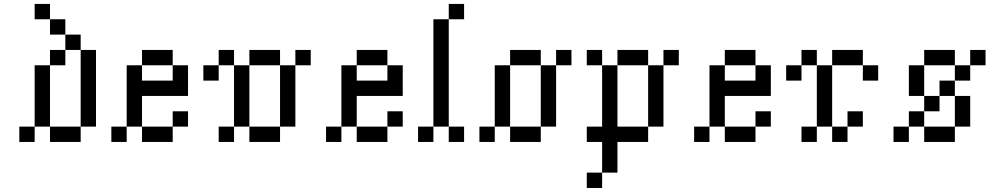

<svg xmlns="http://www.w3.org/2000/svg" viewBox="-20 -712 4963 963"><path d="M76.9 -76.9H153.8V0H76.9ZM153.8 -153.8H230.8V-76.9H153.8ZM153.8 -230.8H230.8V-153.8H153.8ZM153.8 -307.7H230.8V-230.8H153.8ZM153.8 -384.6H230.8V-307.7H153.8ZM230.8 -461.5H307.7V-384.6H230.8ZM307.7 -538.5H384.6V-461.5H307.7ZM230.8 -615.4H307.7V-538.5H230.8ZM153.8 -692.3H230.8V-615.4H153.8ZM384.6 -461.5H461.5V-384.6H384.6ZM384.6 -384.6H461.5V-307.7H384.6ZM384.6 -307.7H461.5V-230.8H384.6ZM384.6 -230.8H461.5V-153.8H384.6ZM384.6 -153.8H461.5V-76.9H384.6ZM230.8 -76.9H307.7V0H230.8ZM307.7 -76.9H384.6V0H307.7Z M538.5 -76.9H615.4V0H538.5ZM692.3 -76.9H769.2V0H692.3ZM769.2 -76.9H846.2V0H769.2ZM615.4 -153.8H692.3V-76.9H615.4ZM615.4 -230.8H692.3V-153.8H615.4ZM615.4 -307.7H692.3V-230.8H615.4ZM615.4 -384.6H692.3V-307.7H615.4ZM692.3 -461.5H769.2V-384.6H692.3ZM769.2 -461.5H846.2V-384.6H769.2ZM846.2 -384.6H923.1V-307.7H846.2ZM846.2 -307.7H923.1V-230.8H846.2ZM769.2 -307.7H846.2V-230.8H769.2ZM692.3 -307.7H769.2V-230.8H692.3ZM846.2 -153.8H923.1V-76.9H846.2Z M1000 -384.6H1076.9V-307.7H1000ZM1076.9 -461.5H1153.8V-384.6H1076.9ZM1153.8 -384.6H1230.8V-307.7H1153.8ZM1461.5 -461.5H1538.5V-384.6H1461.5ZM1384.6 -384.6H1461.5V-307.7H1384.6ZM1384.6 -307.7H1461.5V-230.8H1384.6ZM1384.6 -230.8H1461.5V-153.8H1384.6ZM1384.6 -153.8H1461.5V-76.9H1384.6ZM1153.8 -307.7H1230.8V-230.8H1153.8ZM1153.8 -153.8H1230.8V-76.9H1153.8ZM1153.8 -230.8H1230.8V-153.8H1153.8ZM1307.7 -76.9H1384.6V0H1307.7ZM1230.8 -76.9H1307.7V0H1230.8ZM1076.9 -76.9H1153.8V0H1076.9ZM1230.8 -461.5H1307.7V-384.6H1230.8ZM1307.7 -461.5H1384.6V-384.6H1307.7Z M1615.4 -76.9H1692.3V0H1615.4ZM1769.2 -76.9H1846.2V0H1769.2ZM1846.2 -76.9H1923.1V0H1846.2ZM1692.3 -153.8H1769.2V-76.9H1692.3ZM1692.3 -230.8H1769.2V-153.8H1692.3ZM1692.3 -307.7H1769.2V-230.8H1692.3ZM1692.3 -384.6H1769.2V-307.7H1692.3ZM1769.2 -461.5H1846.2V-384.6H1769.2ZM1846.2 -461.5H1923.1V-384.6H1846.2ZM1923.1 -384.6H2000V-307.7H1923.1ZM1923.1 -307.7H2000V-230.8H1923.1ZM1846.2 -307.7H1923.1V-230.8H1846.2ZM1769.2 -307.7H1846.2V-230.8H1769.2ZM1923.1 -153.8H2000V-76.9H1923.1Z M2076.9 -76.9H2153.8V0H2076.9ZM2230.8 -76.9H2307.7V0H2230.8ZM2153.8 -153.8H2230.8V-76.9H2153.8ZM2153.8 -230.8H2230.8V-153.8H2153.8ZM2153.8 -307.7H2230.8V-230.8H2153.8ZM2153.8 -384.6H2230.8V-307.7H2153.8ZM2153.8 -461.5H2230.8V-384.6H2153.8ZM2153.8 -538.5H2230.8V-461.5H2153.8ZM2153.8 -615.4H2230.8V-538.5H2153.8ZM2230.8 -692.3H2307.7V-615.4H2230.8Z M2384.6 -76.9H2461.5V0H2384.6ZM2461.5 -153.8H2538.5V-76.9H2461.5ZM2461.5 -230.8H2538.5V-153.8H2461.5ZM2461.5 -307.7H2538.5V-230.8H2461.5ZM2461.5 -384.6H2538.5V-307.7H2461.5ZM2538.5 -76.9H2615.4V0H2538.5ZM2615.4 -76.9H2692.3V0H2615.4ZM2692.3 -153.8H2769.2V-76.9H2692.3ZM2692.3 -230.8H2769.2V-153.8H2692.3ZM2692.3 -307.7H2769.2V-230.8H2692.3ZM2692.3 -384.6H2769.2V-307.7H2692.3ZM2538.5 -461.5H2615.4V-384.6H2538.5ZM2615.4 -461.5H2692.3V-384.6H2615.4ZM2769.2 -461.5H2846.2V-384.6H2769.2Z M2923.1 -461.5H3000V-384.6H2923.1ZM3000 -384.6H3076.9V-307.7H3000ZM3000 -307.7H3076.9V-230.8H3000ZM3000 -230.8H3076.9V-153.8H3000ZM3000 -153.8H3076.9V-76.9H3000ZM3000 -76.9H3076.9V0H3000ZM3000 0H3076.9V76.9H3000ZM3000 76.9H3076.9V153.8H3000ZM2923.1 153.8H3000V230.8H2923.1ZM2923.1 -76.9H3000V0H2923.1ZM3076.9 -76.9H3153.8V0H3076.9ZM3153.8 -76.9H3230.8V0H3153.8ZM3230.8 -153.8H3307.7V-76.9H3230.8ZM3230.8 -230.8H3307.7V-153.8H3230.8ZM3230.8 -307.7H3307.7V-230.8H3230.8ZM3230.8 -384.6H3307.7V-307.7H3230.8ZM3076.9 -461.5H3153.8V-384.6H3076.9ZM3153.8 -461.5H3230.8V-384.6H3153.8ZM3307.7 -461.5H3384.6V-384.6H3307.7Z M3461.5 -76.9H3538.5V0H3461.5ZM3615.4 -76.9H3692.3V0H3615.4ZM3692.3 -76.9H3769.2V0H3692.3ZM3538.5 -153.8H3615.4V-76.9H3538.5ZM3538.5 -230.8H3615.4V-153.8H3538.5ZM3538.5 -307.7H3615.4V-230.8H3538.5ZM3538.5 -384.6H3615.4V-307.7H3538.5ZM3615.4 -461.5H3692.3V-384.6H3615.4ZM3692.3 -461.5H3769.2V-384.6H3692.3ZM3769.2 -384.6H3846.2V-307.7H3769.2ZM3769.2 -307.7H3846.2V-230.8H3769.2ZM3692.3 -307.7H3769.2V-230.8H3692.3ZM3615.4 -307.7H3692.3V-230.8H3615.4ZM3769.2 -153.8H3846.2V-76.9H3769.2Z M4076.9 -230.8H4153.8V-153.8H4076.9ZM4076.9 -307.7H4153.8V-230.8H4076.9ZM4076.9 -384.6H4153.8V-307.7H4076.9ZM4000 -461.5H4076.9V-384.6H4000ZM3923.1 -384.6H4000V-307.7H3923.1ZM4153.8 -461.5H4230.8V-384.6H4153.8ZM4230.8 -461.5H4307.7V-384.6H4230.8ZM4307.7 -384.6H4384.6V-307.7H4307.7ZM4076.9 -153.8H4153.8V-76.9H4076.9ZM4000 -76.9H4076.9V0H4000ZM4230.8 -153.8H4307.7V-76.9H4230.8ZM4153.8 -76.9H4230.8V0H4153.8Z M4615.4 -461.5H4692.3V-384.6H4615.4ZM4692.3 -461.5H4769.2V-384.6H4692.3ZM4846.2 -461.5H4923.1V-384.6H4846.2ZM4769.2 -384.6H4846.2V-307.7H4769.2ZM4692.3 -307.7H4769.2V-230.8H4692.3ZM4615.4 -230.8H4692.3V-153.8H4615.4ZM4538.5 -153.8H4615.4V-76.9H4538.5ZM4461.5 -76.9H4538.5V0H4461.5ZM4538.5 -384.6H4615.4V-307.7H4538.5ZM4538.5 -307.7H4615.4V-230.8H4538.5ZM4769.2 -230.8H4846.2V-153.8H4769.2ZM4769.2 -153.8H4846.2V-76.9H4769.2ZM4692.3 -76.9H4769.2V0H4692.3ZM4615.4 -76.9H4692.3V0H4615.4Z"/></svg>

Font: Jacquarda Bastarda 9
Style: Regular
Weight: 400
Designer: Sarah Cadigan-Fried
Version: Version 1.000; ttfautohint (v1.8.4.7-5d5b)